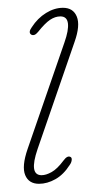

<svg xmlns="http://www.w3.org/2000/svg" viewBox="-20 -452 246 480"><path d="M84 -14Q95 -14 109 -21.8Q123 -29.5 139 -51Q148.5 -64 156.5 -59.5Q160 -57.5 159.2 -51.5Q158.5 -45.5 154.5 -40Q139 -15.5 118.5 -4Q98 7.5 77.5 7.5Q52 7.5 43 -14.2Q34 -36 49 -79.5L141 -345.5Q152 -376.5 149.8 -393.8Q147.5 -411 131 -411Q118 -411 105.2 -402.5Q92.5 -394 75 -372Q66 -361 58 -365.5Q50 -371 59.5 -384Q74 -406.5 95 -419.5Q116 -432.5 137.5 -432.5Q163 -432.5 172 -410.5Q181 -388.5 166.5 -347.5L74 -79.5Q51.5 -14 84 -14Z"/></svg>

Font: Fraunces 144pt S100 Thin
Style: Italic
Weight: 100
Italic angle: -16°
Version: Version 1.000; ttfautohint (v1.8.3)